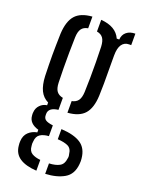

<svg xmlns="http://www.w3.org/2000/svg" viewBox="-146 -672 665 903"><g transform="rotate(20 186.5 -220.5)"><path d="M154.8 164.8Q100.5 161.5 70.6 141.7Q40.7 121.8 36.9 83.2Q36.1 77 35.8 71.2Q35.4 65.4 36.1 59.5Q37.7 31.5 54.8 15.1Q71.8 -1.3 97.6 -6.1V-19.1Q50 -33 47.2 -71.2Q46.5 -77.6 46.5 -80.7Q46.5 -83.7 47.2 -89.4Q48.6 -109.7 62.7 -124.3Q76.8 -139 97.2 -141.7V-155.3Q69.9 -168.9 56.6 -196.2Q43.4 -223.5 41.4 -267.4Q40.5 -298.6 40 -323.2Q39.5 -347.8 39.5 -371Q39.5 -394.1 40 -420.1Q40.5 -446.1 41.4 -480.1Q44.8 -542.5 71 -572.3Q97.2 -602.2 154.8 -606.3V-547.9Q133 -544.1 122.9 -529.9Q112.7 -515.7 111.7 -487.3Q110.7 -448.8 110.2 -409.7Q109.8 -370.5 110.2 -332.7Q110.7 -295 111.7 -260.2Q112.7 -231.7 122.9 -217.8Q133.2 -203.8 154.8 -199.6V-139.6Q130.5 -136.8 118.6 -127.2Q106.8 -117.6 106.8 -102.4Q106.8 -100.7 106.8 -99.3Q106.8 -98 106.8 -96.2Q106.8 -80.3 117.5 -72.8Q128.2 -65.2 154.8 -61.9V-8.1Q128.7 -6.5 112.1 4.1Q95.5 14.7 93.9 41.2Q92.9 46.8 92.9 52.1Q92.9 57.5 93.9 63.2Q95.5 88.6 112.3 98.6Q129 108.5 154.8 110.8ZM198.9 164.5V112.3Q231.3 110.9 250.8 100.2Q270.3 89.5 273.3 61.8Q274.9 56.1 274.8 50.6Q274.7 45.2 273.1 39.5Q270.2 11.3 250.9 2.2Q231.7 -6.9 198.9 -8.6V-59.3Q262.8 -55.9 296.6 -33.6Q330.4 -11.4 335.1 38.5Q335.8 44.1 335.9 51.1Q336 58.1 335.1 66.3Q330.5 118.8 292.9 140.4Q255.4 162 198.9 164.5ZM198.9 -141.4V-199.6Q220 -203.8 230.2 -217.8Q240.4 -231.7 241.8 -260.2Q243.2 -295 243.5 -332.7Q243.7 -370.5 243.5 -409.7Q243.2 -448.8 241.8 -487.3Q240.4 -515.7 230.4 -529.8Q220.4 -544 198.9 -547.8V-606.3Q274.6 -600.3 297.6 -548.2H310.2Q311.9 -572.8 328.6 -586.3Q345.2 -599.9 372.1 -600V-542.6H361.9Q338.5 -542.6 325.8 -524.4Q313.1 -506.1 313.1 -469.2V-443.8Q313.1 -409.1 313.3 -382.3Q313.6 -355.5 313.5 -328.9Q313.5 -302.2 312.1 -267.4Q309.4 -205.6 283 -175.6Q256.7 -145.6 198.9 -141.4Z"/></g></svg>

Font: Big Shoulders Stencil Thin
Style: Regular
Weight: 100
Designer: Patric King
Foundry: XO Type Co
Version: Version 2.001